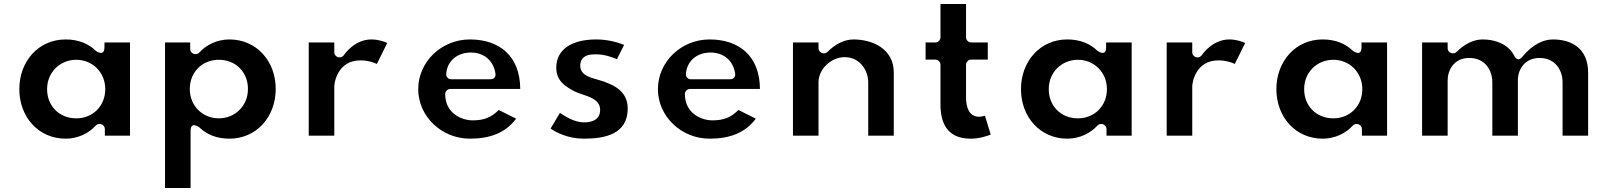

<svg xmlns="http://www.w3.org/2000/svg" viewBox="-20 -699 7997 954"><path d="M76 -256C76 -117.7 171.2 -10 306 -10C368.5 -10 422 -37.8 455.5 -74.8C459.7 -79.5 466.9 -83 474 -83H476C486.7 -83 501 -73.1 501 -58V-25H626V-488H499V-464C499 -414.5 456.5 -446.1 456.5 -446.1C419.5 -482.3 369.4 -503 306 -503C171.3 -503 76 -394.4 76 -256ZM214 -256C214 -340.7 278.8 -402 359 -402C438.4 -402 503 -340.6 503 -256C503 -172.8 441.4 -111 359 -111C273.7 -111 214 -173.1 214 -256Z M1350 -257C1350 -395.3 1254.8 -503 1120 -503C1057.5 -503 1004 -475.2 970.5 -438.2C966.3 -433.5 959.1 -430 952 -430H950C939.3 -430 925 -439.9 925 -455V-488H800V235H927V-49C927 -98.5 969.5 -66.9 969.5 -66.9C1006.5 -30.7 1056.6 -10 1120 -10C1254.7 -10 1350 -118.6 1350 -257ZM1212 -257C1212 -172.3 1147.2 -111 1067 -111C987.6 -111 923 -172.4 923 -257C923 -340.2 984.6 -402 1067 -402C1152.3 -402 1212 -339.9 1212 -257Z M1514 -25H1641V-270C1641 -286.6 1656.5 -399 1771 -399C1806.5 -399 1834.2 -390 1852.6 -381.3L1904 -485.6C1887.4 -493.1 1858.6 -503 1825 -503C1741.4 -503 1691.3 -429.1 1688.8 -425.2C1684.8 -419.2 1676.7 -414 1668 -414H1666C1655.3 -414 1641 -423.9 1641 -439V-488H1514Z M2565 -257C2564.1 -422.1 2459.9 -503 2315 -503C2173 -503 2058 -391.4 2058 -256C2058 -121.7 2173 -10 2315 -10C2414 -10 2491.8 -38.5 2544.5 -109.3L2458.2 -152.5C2418.6 -113.7 2383.1 -101 2328 -101C2275.6 -101 2192 -134.4 2192 -232C2192 -242.7 2201.9 -257 2217 -257ZM2222 -305C2205.5 -305 2196.2 -318.7 2197.1 -331.6C2200.9 -391.7 2247.6 -438 2320 -438C2382.9 -438 2432 -399.5 2441.7 -333.7C2445.1 -310.8 2426.8 -305 2417 -305Z M2943 -503C2814 -503 2744 -448.8 2744 -363C2744 -300.2 2783.6 -271.6 2834.5 -245.2C2877 -223.2 2962 -216.8 2962 -153C2962 -94.7 2904.2 -91 2882 -91C2834.3 -91 2788.7 -120 2762.3 -138.3L2715.8 -60.2C2741.6 -42.3 2799.9 -10 2881 -10C2986.6 -10 3099 -32.6 3099 -160C3099 -246.6 3028.6 -279.1 2960.5 -300.1C2926 -311.1 2863 -319.8 2863 -373C2863 -384.3 2865.6 -396.7 2873.8 -407C2890.6 -428.1 2916.9 -429 2943 -429C2983.1 -429 3020.3 -415.5 3045.5 -404.9L3081 -476C3054.7 -486.6 3003.4 -503 2943 -503Z M3756 -257C3755.1 -422.1 3650.9 -503 3506 -503C3364 -503 3249 -391.4 3249 -256C3249 -121.7 3364 -10 3506 -10C3605 -10 3682.8 -38.5 3735.5 -109.3L3649.2 -152.5C3609.6 -113.7 3574.1 -101 3519 -101C3466.6 -101 3383 -134.4 3383 -232C3383 -242.7 3392.9 -257 3408 -257ZM3413 -305C3396.5 -305 3387.2 -318.7 3388.1 -331.6C3391.9 -391.7 3438.6 -438 3511 -438C3573.9 -438 3623 -399.5 3632.7 -333.7C3636.1 -310.8 3617.8 -305 3608 -305Z M3920 -25H4047V-290C4047 -356.7 4110.5 -415 4177 -415C4250.8 -415 4294 -351.3 4294 -290V-25H4421V-338C4421 -460.3 4310.1 -503 4221 -503C4173.9 -503 4128.7 -478.3 4091.7 -441.3C4087.8 -437.4 4080.8 -434 4074 -434H4072C4061.3 -434 4047 -443.9 4047 -459V-488H3920Z M4653 -513C4653 -502.3 4643.1 -488 4628 -488H4579V-403H4628C4638.7 -403 4653 -393.1 4653 -378V-181C4653 -94.9 4680.9 -10 4803 -10C4844.7 -10 4881.1 -21.6 4902.7 -30.4L4873.9 -124.2C4868.2 -122.2 4855.8 -119 4845 -119C4794.6 -119 4780 -166.6 4780 -215V-378C4780 -388.7 4789.9 -403 4805 -403H4888V-488H4805C4794.3 -488 4780 -497.9 4780 -513V-679H4653Z M5053 -256C5053 -117.7 5148.2 -10 5283 -10C5345.5 -10 5399 -37.8 5432.5 -74.8C5436.7 -79.5 5443.9 -83 5451 -83H5453C5463.7 -83 5478 -73.1 5478 -58V-25H5603V-488H5476V-464C5476 -414.5 5433.5 -446.1 5433.5 -446.1C5396.5 -482.3 5346.4 -503 5283 -503C5148.3 -503 5053 -394.4 5053 -256ZM5191 -256C5191 -340.7 5255.8 -402 5336 -402C5415.4 -402 5480 -340.6 5480 -256C5480 -172.8 5418.4 -111 5336 -111C5250.7 -111 5191 -173.1 5191 -256Z M5777 -25H5904V-270C5904 -286.6 5919.5 -399 6034 -399C6069.5 -399 6097.2 -390 6115.6 -381.3L6167 -485.6C6150.4 -493.1 6121.6 -503 6088 -503C6004.4 -503 5954.3 -429.1 5951.8 -425.2C5947.8 -419.2 5939.7 -414 5931 -414H5929C5918.3 -414 5904 -423.9 5904 -439V-488H5777Z M6322 -256C6322 -117.7 6417.2 -10 6552 -10C6614.5 -10 6668 -37.8 6701.5 -74.8C6705.7 -79.5 6712.9 -83 6720 -83H6722C6732.7 -83 6747 -73.1 6747 -58V-25H6872V-488H6745V-464C6745 -414.5 6702.5 -446.1 6702.5 -446.1C6665.5 -482.3 6615.4 -503 6552 -503C6417.3 -503 6322 -394.4 6322 -256ZM6460 -256C6460 -340.7 6524.8 -402 6605 -402C6684.4 -402 6749 -340.6 6749 -256C6749 -172.8 6687.4 -111 6605 -111C6519.7 -111 6460 -173.1 6460 -256Z M7046 -25H7173V-300C7173 -349.5 7203.9 -411 7280 -411C7359.2 -411 7395 -349.9 7395 -290V-25H7522V-306C7522 -306.3 7522 -306.9 7522 -307.3C7524.5 -355.1 7557.1 -411 7629 -411C7708.2 -411 7744 -349.9 7744 -290V-25H7871V-338C7871 -463.6 7782.5 -503 7696 -503C7649.1 -503 7595.8 -478.9 7545.2 -418C7518.2 -385.5 7503.8 -422.4 7503.8 -422.4C7473.8 -479.9 7409.9 -503 7347 -503C7299.9 -503 7254.7 -478.3 7217.7 -441.3C7213.8 -437.4 7206.8 -434 7200 -434H7198C7187.3 -434 7173 -443.9 7173 -459V-488H7046Z"/></svg>

Font: Hussar Ekologiczny
Style: Regular
Weight: 400
Foundry: Cannot Into Space Fonts
Version: Version 0.97